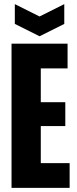

<svg xmlns="http://www.w3.org/2000/svg" viewBox="-20 -912 375 932"><path d="M36 0V-700H308V-580H178V-416H297V-300H178V-120H318V0ZM292 -892V-796L172 -736L52 -796V-892L172 -832Z"/></svg>

Font: Tektur Condensed SemiBold
Style: Regular
Weight: 600
Width: 3
Designer: Adam Jagosz
Foundry: Adam Jagosz
Version: Version 1.005;gftools[0.9.30]